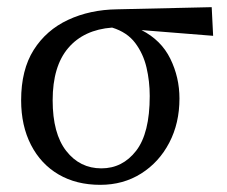

<svg xmlns="http://www.w3.org/2000/svg" viewBox="-20 -503 635 536"><path d="M260 13Q193 13 143.5 -16Q94 -45 66.5 -98.5Q39 -152 39 -223Q39 -308 74 -363.5Q109 -419 170 -447.5Q231 -476 307 -477L571 -483L575 -403L375 -419Q430 -391 455.5 -339Q481 -287 481 -228Q481 -159 452.5 -104.5Q424 -50 374 -18.5Q324 13 260 13ZM127 -223Q127 -130 165 -81.5Q203 -33 263 -33Q322 -33 360 -82Q398 -131 398 -235Q398 -276 389 -314.5Q380 -353 357.5 -383Q335 -413 293 -426Q214 -420 170.5 -369Q127 -318 127 -223Z"/></svg>

Font: Source Serif 4
Style: Regular
Weight: 400
Designer: Frank Grießhammer
Foundry: Adobe
Version: Version 4.005;hotconv 1.1.0;makeotfexe 2.6.0